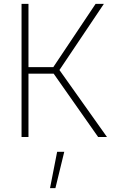

<svg xmlns="http://www.w3.org/2000/svg" viewBox="-20 -712 593 998"><path d="M314 77 268 266H240L277 77ZM536 0 289 -348 520 -692H477L257 -363H128V-692H92V0H128V-329H259L490 0Z"/></svg>

Font: RazerF5 Thin
Style: Regular
Weight: 250
Foundry: Razer Inc.
Version: Version 2